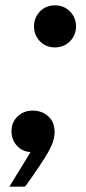

<svg xmlns="http://www.w3.org/2000/svg" viewBox="-20 -560 320 717"><path d="M185 -383Q151 -383 129 -406Q107 -429 107 -461Q107 -494 129 -517Q151 -540 185 -540Q219 -540 241.5 -517Q264 -494 264 -461Q264 -429 241.5 -406Q219 -383 185 -383ZM15 137 94 8Q63 6 43 -16Q23 -38 23 -70Q23 -104 46 -125.5Q69 -147 102 -147Q137 -147 160.5 -125.5Q184 -104 184 -66Q184 -34 160 8Q136 50 81 127L73 137Z"/></svg>

Font: Be Vietnam Pro SemiBold
Style: Italic
Weight: 600
Italic angle: -12°
Designer: Lam Bao, Tony Le, Vietanh Nguyen
Foundry: Yellow Type Foundry
Version: Version 1.002; ttfautohint (v1.8.3)